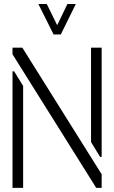

<svg xmlns="http://www.w3.org/2000/svg" viewBox="-20 -916 557 936"><path d="M167 -896.5H208L258.8 -793L308.6 -896.5H349.6L276.4 -748H241.2ZM41 0V-568.4H48.8L92.8 -497.1V0ZM41 -651.4V-683.6H88.9L475.6 -66.4V0H449.2ZM423.8 -223.6V-683.6H475.6V-151.4H467.8Z"/></svg>

Font: Post No Bills Jaffna
Style: Regular
Weight: 400
Designer: Kosala Senevirathne, Siva Puranthara, Lasantha Premarathna, Tharique Azeez
Foundry: Mooniak
Version: Version 1.220 ; ttfautohint (v1.6)